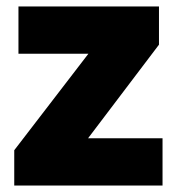

<svg xmlns="http://www.w3.org/2000/svg" viewBox="-20 -573 547 593"><path d="M482 0H24V-109L253 -407H37V-553H471V-435L252 -146H482Z"/></svg>

Font: Noto Sans Bengali UI Black
Style: Regular
Weight: 900
Designer: Jelle Bosma - Monotype Design Team
Foundry: Monotype Imaging Inc.
Version: Version 2.003; ttfautohint (v1.8.4.7-5d5b)